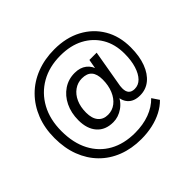

<svg xmlns="http://www.w3.org/2000/svg" viewBox="-200 -949 1347 1347"><g transform="rotate(-45 473.5 -275.0)"><path d="M485 164Q390 164 311.5 133.5Q233 103 176.5 45.5Q120 -12 89.5 -92Q59 -172 59 -272Q59 -371 91 -452Q123 -533 181.5 -592Q240 -651 321 -682.5Q402 -714 499 -714Q615 -714 702.5 -667.5Q790 -621 839 -538Q888 -455 888 -344Q888 -257 864 -193Q840 -129 797 -94Q754 -59 696 -59Q636 -59 605 -93.5Q574 -128 577 -187L598 -185Q573 -123 527 -91Q481 -59 430 -59Q352 -59 309 -108Q266 -157 266 -242Q266 -315 294 -372.5Q322 -430 371 -463Q420 -496 482 -496Q536 -496 570.5 -469Q605 -442 616 -393H603L620 -487H692L648 -232Q645 -218 643.5 -206Q642 -194 642 -183Q642 -150 657 -134Q672 -118 701 -118Q739 -118 766.5 -146Q794 -174 810 -225Q826 -276 826 -344Q826 -438 785 -507Q744 -576 671 -614.5Q598 -653 498 -653Q387 -653 304 -605.5Q221 -558 174.5 -472.5Q128 -387 128 -272Q128 -155 172 -71Q216 13 296 57.5Q376 102 485 102Q565 102 629.5 78Q694 54 737 9L772 61Q740 94 696 117Q652 140 598.5 152Q545 164 485 164ZM441 -122Q484 -122 517.5 -148Q551 -174 570 -220Q589 -266 589 -324Q589 -379 565 -406Q541 -433 491 -433Q449 -433 414.5 -408.5Q380 -384 361 -341Q342 -298 342 -242Q342 -184 368 -153Q394 -122 441 -122Z"/></g></svg>

Font: Nunito Sans 12pt ExtraLight 12pt Medium
Style: Regular
Weight: 500
Version: Version 3.101;gftools[0.9.27]